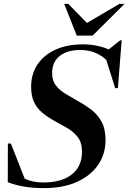

<svg xmlns="http://www.w3.org/2000/svg" viewBox="-20 -955 660 987"><path d="M522.5 -234.5Q522.5 -163.5 484.5 -107.8Q446.5 -52 375.8 -20Q305 12 206 12Q149 12 103.5 4.2Q58 -3.5 20 -18.5L20.5 -217H36L107 -36.5Q128.5 -26.5 151.5 -21.8Q174.5 -17 202.5 -17Q297 -17 349.2 -58.2Q401.5 -99.5 401.5 -175Q401.5 -223 378.5 -251.8Q355.5 -280.5 321.8 -299Q288 -317.5 255.5 -336Q223.5 -354 197.2 -375.8Q171 -397.5 155.5 -429.2Q140 -461 140 -508.5Q140 -574.5 172.8 -623.5Q205.5 -672.5 265.2 -699.8Q325 -727 406 -727Q477.5 -727 539 -701L597.5 -747.5H605.5L586 -502H572L526.5 -647Q501.5 -671 468 -684.5Q434.5 -698 392.5 -698Q325.5 -698 286.8 -667.2Q248 -636.5 248 -578.5Q248 -540.5 267.2 -515.8Q286.5 -491 317 -472.5Q347.5 -454 381 -435.5Q414.5 -417 447.2 -392.8Q480 -368.5 501.2 -331Q522.5 -293.5 522.5 -234.5ZM620 -935 456 -772H374.5L310 -935H331L427 -837L593.5 -935Z"/></svg>

Font: Newsreader 72pt SemiBold
Style: Italic
Weight: 600
Italic angle: -17°
Designer: Hugues Gentile
Foundry: Production Type
Version: Version 1.003; ttfautohint (v1.8.3)